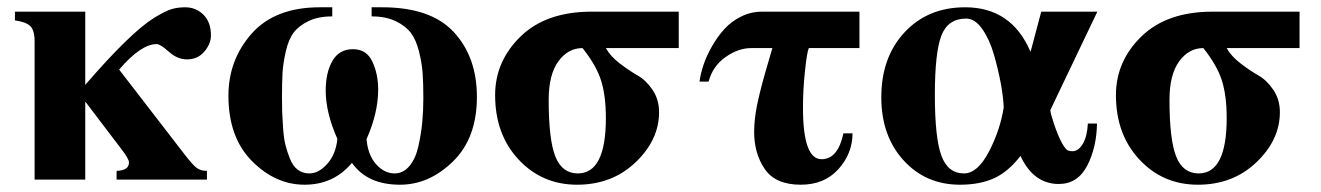

<svg xmlns="http://www.w3.org/2000/svg" viewBox="-20 -493 3626 527"><path d="M214 -461V-260Q277 -333 324.5 -379Q372 -425 403 -444Q434 -463 451 -468Q468 -473 488 -473Q518 -473 538.5 -452.5Q559 -432 559 -396Q559 -373 541 -351.5Q523 -330 493 -330Q467 -330 443.5 -351Q420 -372 410 -372Q367 -372 307 -302L486 -70Q509 -40 520 -32Q531 -24 548 -24V0H300V-24Q334 -25 334 -47Q334 -57 313 -84L215 -213H214V0H75V-379Q75 -410 63 -421.5Q51 -433 21 -437V-461Z M1000 -448V-473H1029Q1163 -473 1226 -404.5Q1289 -336 1289 -227Q1289 -114 1223.5 -50Q1158 14 1078 14Q988 14 946 -46Q896 14 816 14Q736 14 671.5 -51Q607 -116 607 -230Q607 -329 671 -401Q735 -473 858 -473H892V-448Q853 -448 826.5 -435Q800 -422 786 -403.5Q772 -385 764.5 -352Q757 -319 755.5 -293Q754 -267 754 -224Q754 -200 754.5 -185Q755 -170 757 -141.5Q759 -113 763.5 -95Q768 -77 776 -57Q784 -37 797.5 -27Q811 -17 829 -17Q855 -17 878.5 -43.5Q902 -70 906 -112Q874 -184 874 -244Q874 -294 892.5 -326Q911 -358 949 -358Q986 -358 1002 -324Q1018 -290 1018 -247Q1018 -183 986 -111Q990 -67 1012.5 -42Q1035 -17 1063 -17Q1087 -17 1104 -37.5Q1121 -58 1128.5 -92Q1136 -126 1139 -157.5Q1142 -189 1142 -224Q1142 -265 1140 -292.5Q1138 -320 1130 -352Q1122 -384 1107.5 -403Q1093 -422 1066 -435Q1039 -448 1000 -448Z M1843 -461V-361H1643Q1655 -339 1681 -319Q1707 -299 1730 -286Q1753 -273 1771 -246.5Q1789 -220 1789 -185Q1789 -109 1724.5 -47.5Q1660 14 1564 14Q1468 14 1403.5 -55Q1339 -124 1339 -232Q1339 -325 1409 -393Q1479 -461 1604 -461ZM1643 -169Q1643 -230 1630 -271.5Q1617 -313 1579 -361Q1539 -361 1512.5 -324.5Q1486 -288 1486 -219Q1486 -109 1504.5 -63Q1523 -17 1566 -17Q1643 -17 1643 -169Z M2100 -361H2042Q2006 -361 1971 -336Q1936 -311 1925 -269H1900Q1903 -291 1911 -315Q1919 -339 1934 -365.5Q1949 -392 1968 -413Q1987 -434 2014 -447.5Q2041 -461 2072 -461H2339V-361H2200Q2195 -350 2189.5 -298.5Q2184 -247 2184 -197Q2184 -56 2235 -56Q2280 -56 2295 -127H2320Q2320 -72 2281.5 -29Q2243 14 2178 14Q2109 14 2079.5 -28.5Q2050 -71 2050 -131Q2050 -164 2057.5 -202Q2065 -240 2081.5 -297.5Q2098 -355 2100 -361Z M2966 -154H2991Q2990 -88 2964 -38Q2938 12 2886 12Q2817 12 2781 -65Q2747 -21 2708 -3.5Q2669 14 2615 14Q2521 14 2460 -53Q2399 -120 2399 -226Q2399 -336 2463 -404.5Q2527 -473 2629 -473Q2756 -473 2808 -352H2809L2838 -461H2992L2863 -191Q2863 -183 2872 -156Q2884 -120 2894 -102Q2904 -84 2909.5 -81Q2915 -78 2924 -78Q2940 -78 2952 -98Q2964 -118 2966 -154ZM2735 -198Q2734 -226 2727 -264Q2720 -302 2708 -343.5Q2696 -385 2676 -413.5Q2656 -442 2632 -442Q2582 -442 2564 -395.5Q2546 -349 2546 -233Q2546 -114 2564 -65.5Q2582 -17 2626 -17Q2663 -17 2694 -76Q2725 -135 2735 -198Z M3547 -461V-361H3347Q3359 -339 3385 -319Q3411 -299 3434 -286Q3457 -273 3475 -246.5Q3493 -220 3493 -185Q3493 -109 3428.5 -47.5Q3364 14 3268 14Q3172 14 3107.5 -55Q3043 -124 3043 -232Q3043 -325 3113 -393Q3183 -461 3308 -461ZM3347 -169Q3347 -230 3334 -271.5Q3321 -313 3283 -361Q3243 -361 3216.5 -324.5Q3190 -288 3190 -219Q3190 -109 3208.5 -63Q3227 -17 3270 -17Q3347 -17 3347 -169Z"/></svg>

Font: STIX
Style: Bold
Weight: 700
Designer: MicroPress Inc., with final additions and corrections provided by Coen Hoffman, Elsevier (retired)
Version: Version 1.1.1